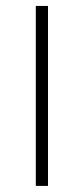

<svg xmlns="http://www.w3.org/2000/svg" viewBox="-20 -610 274 630"><path d="M97.5 -263.5V-590.5H137.5V-263.5ZM97.5 0V-344H137.5V0Z"/></svg>

Font: Anek Gujarati Medium ExtraLight
Style: Regular
Weight: 250
Version: Version 1.003